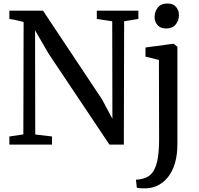

<svg xmlns="http://www.w3.org/2000/svg" viewBox="-20 -802 1102 1065"><path d="M32 0V-45L109.5 -56.5L111 -680Q99.5 -683 86 -686.2Q72.5 -689.5 59 -692.5Q45.5 -695.5 32 -697V-743H218.5L545.5 -251.5L603.5 -143L602.5 -684L517 -697V-743H747.5V-697L668.5 -684L667 0H587L248.5 -506L174.5 -634L175.5 -56L268.5 -45V0ZM794.5 242.5Q787 243 775 242.8Q763 242.5 752.5 241.5Q742 240.5 739 239L734 194.5Q741.5 195 757 192.5Q772.5 190 789 183.5Q816.5 172.5 832.8 144.2Q849 116 855.8 72Q862.5 28 862.5 -29L861.5 -469.5L787 -488V-538.5L938.5 -559H943.5L964 -542.5V-4Q964 56.5 950.8 101.8Q937.5 147 914 177.5Q890.5 208 859.8 224.2Q829 240.5 794.5 242.5ZM901 -644Q870 -644 853.8 -662.8Q837.5 -681.5 837.5 -708.5Q837.5 -737.5 855.5 -760Q873.5 -782.5 908.5 -782.5H909.5Q940 -782.5 956.2 -764Q972.5 -745.5 972.5 -718.5Q972.5 -689 954.8 -666.5Q937 -644 902 -644Z"/></svg>

Font: Merriweather 36pt
Style: Regular
Weight: 400
Designer: Eben Sorkin
Foundry: Eben Sorkin
Version: Version 2.100